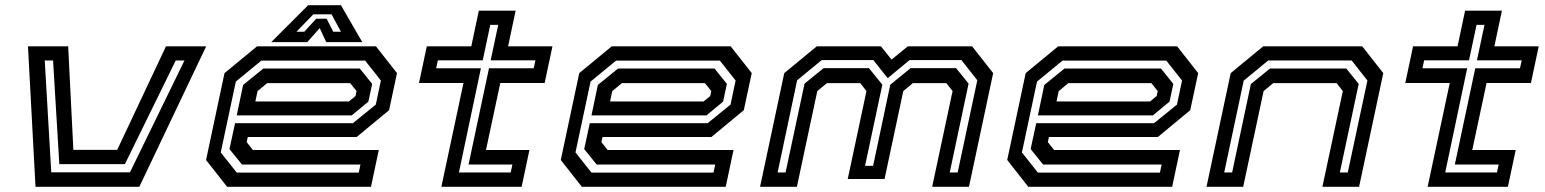

<svg xmlns="http://www.w3.org/2000/svg" viewBox="-20 -718 5940 738"><path d="M116.5 0 87.5 -540H242L262 -142H430.5L618 -540H772.5L515.5 0ZM177 -55.5H479.5L689 -485.5H655.5L460 -87H208L184 -485.5H152Z M1425 -540 1506 -437 1475.5 -294.5 1351 -191.5H932.5L928 -172L952 -141.5H1436L1406 0H853L772 -103L843 -437L968 -540ZM1383.5 -485H984.5L886.5 -404.5L828.5 -132L890 -54.5H1359L1365.5 -85.5H910L862 -145L883.5 -244.5H1336.5L1424.5 -316L1444 -408.5ZM1363 -454.5 1410.5 -395.5 1396 -327.5 1332 -274.5H890L914.5 -391.5L992 -454.5ZM1326 -398.5H1007L970 -368L961.5 -328H1321L1346.5 -349L1350.5 -368ZM1164.5 -698H1290.5L1372.5 -556H1234L1209 -610L1161 -556H1022.5ZM1184.5 -663 1119.5 -596H1149.5L1195.5 -646H1235.5L1261 -596H1290.5L1254.5 -663Z M1676.5 0 1761.5 -399H1590.5L1620.5 -540H1791.5L1820.5 -677H1962L1933 -540H2103.5L2073.5 -399H1903L1848 -141.5H2015L1985 0ZM1744 -55H1943L1949.5 -85.5H1781L1859.5 -455.5H2031.5L2038 -486H1866L1895 -622.5H1864.5L1835.5 -486H1663L1656.5 -455.5H1828.5Z M2788.5 -540 2869.5 -437 2839 -294.5 2714.5 -191.5H2296L2291.5 -172L2315.5 -141.5H2799.5L2769.5 0H2216.5L2135.5 -103L2206.5 -437L2331.5 -540ZM2747 -485H2348L2250 -404.5L2192 -132L2253.5 -54.5H2722.5L2729 -85.5H2273.5L2225.5 -145L2247 -244.5H2700L2788 -316L2807.5 -408.5ZM2726.5 -454.5 2774 -395.5 2759.5 -327.5 2695.5 -274.5H2253.5L2278 -391.5L2355.5 -454.5ZM2689.5 -398.5H2370.5L2333.5 -368L2325 -328H2684.5L2710 -349L2714 -368Z M2901.5 0 2994.5 -437 3119.5 -540H3366L3407 -489L3469.5 -540H3716.5L3797.5 -437L3704.5 0H3563L3641.5 -368L3617.5 -398.5H3489L3452 -368L3380 -30H3238.5L3310.5 -368L3286.5 -398.5H3158.5L3121.5 -368L3043 0ZM2969 -55H2999.5L3072.5 -396.5L3145.5 -456H3320L3371.5 -392.5L3305 -80.5H3336L3402 -392.5L3480 -456H3655L3703 -396.5L3630.5 -55H3661L3736.5 -409.5L3675.5 -487H3476L3392 -417.5L3337 -487H3138.5L3044 -409.5Z M4504.5 -540 4585.5 -437 4555 -294.5 4430.5 -191.5H4012L4007.5 -172L4031.5 -141.5H4515.5L4485.5 0H3932.5L3851.5 -103L3922.5 -437L4047.5 -540ZM4463 -485H4064L3966 -404.5L3908 -132L3969.5 -54.5H4438.5L4445 -85.5H3989.5L3941.5 -145L3963 -244.5H4416L4504 -316L4523.5 -408.5ZM4442.5 -454.5 4490 -395.5 4475.5 -327.5 4411.5 -274.5H3969.5L3994 -391.5L4071.5 -454.5ZM4405.5 -398.5H4086.5L4049.5 -368L4041 -328H4400.5L4426 -349L4430 -368Z M4617.5 0 4710.5 -437 4835.5 -540H5216L5297 -437L5204 0H5063L5141.5 -368L5117.5 -398.5H4874L4837 -368L4758.5 0ZM4685.5 -55H4716L4788 -395L4861.5 -454.5H5155L5202.5 -395.5L5130 -55H5160.5L5236 -408.5L5175.5 -485.5H4854.5L4760.5 -408Z M5467.5 0 5552.5 -399H5381.5L5411.5 -540H5582.5L5611.5 -677H5753L5724 -540H5894.5L5864.5 -399H5694L5639 -141.5H5806L5776 0ZM5535 -55H5734L5740.5 -85.5H5572L5650.5 -455.5H5822.5L5829 -486H5657L5686 -622.5H5655.5L5626.5 -486H5454L5447.5 -455.5H5619.5Z"/></svg>

Font: Tourney Expanded SemiBold
Style: Italic
Weight: 600
Width: 7
Italic angle: -12°
Designer: Tyler Finck
Foundry: Etcetera Type Co
Version: Version 1.010; ttfautohint (v1.8.3)